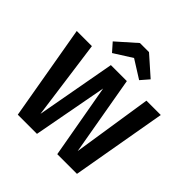

<svg xmlns="http://www.w3.org/2000/svg" viewBox="-237 -1128 1317 1317"><g transform="rotate(45 421.0 -470.0)"><path d="M291 -756 238 -816 378 -940H466L606 -816L554 -756L422 -839ZM828 -692 707 0H516L420 -541L319 0H133L13 -692H160L239 -114L344 -692H499L600 -114L689 -692Z"/></g></svg>

Font: Fira Sans SemiBold
Style: Regular
Weight: 600
Designer: bBox Type GmbH & Carrois Corporate GbR & Edenspiekermann AG
Foundry: bBox Type GmbH & Carrois Corporate GbR & Edenspiekermann AG
Version: Version 4.301;PS 004.301;hotconv 1.0.88;makeotf.lib2.5.64775